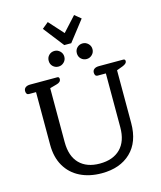

<svg xmlns="http://www.w3.org/2000/svg" viewBox="-152 -1183 1096 1304"><g transform="rotate(-15 396.5 -530.5)"><path d="M427 -894H378L266 -1038L310 -1074L402 -972L495 -1074L539 -1038ZM248 -818Q248 -842 264 -857.5Q280 -873 303 -873Q325 -873 341.5 -857Q358 -841 358 -818Q358 -795 341.5 -779Q325 -763 303 -763Q280 -763 264 -778.5Q248 -794 248 -818ZM446 -818Q446 -842 462 -857.5Q478 -873 501 -873Q523 -873 539.5 -857Q556 -841 556 -818Q556 -795 539.5 -779Q523 -763 501 -763Q478 -763 462 -778.5Q446 -794 446 -818ZM110 -265V-635H60Q50 -635 45 -642Q40 -649 40 -661Q40 -677 52 -686Q64 -695 85 -695H275Q289 -695 289 -680Q289 -657 257 -649L210 -636V-257Q210 -158 261 -106Q312 -54 404 -54Q497 -54 549 -106Q601 -158 601 -257V-635H543Q533 -635 528 -642Q523 -649 523 -661Q523 -677 535 -686Q547 -695 568 -695H739Q753 -695 753 -681Q753 -664 723 -652L680 -636V-265Q680 -132 604.5 -59.5Q529 13 400 13Q314 13 248.5 -19.5Q183 -52 146.5 -114.5Q110 -177 110 -265Z"/></g></svg>

Font: Maitree Medium
Style: Regular
Weight: 500
Designer: CadsonDemak Team
Foundry: CadsonDemak
Version: Version 1.010